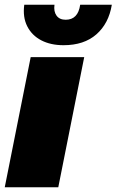

<svg xmlns="http://www.w3.org/2000/svg" viewBox="-25 -787 490 807"><path d="M-5 0 104 -547H329L220 0ZM242 -597Q188 -597 148.5 -617.5Q109 -638 89.5 -676.5Q70 -715 77 -767H204Q200 -739 212.5 -721.5Q225 -704 251 -704Q303 -704 312 -767H445Q432 -688 380 -642.5Q328 -597 242 -597Z"/></svg>

Font: Montserrat Black
Style: Italic
Weight: 900
Italic angle: -11.3°
Designer: Julieta Ulanovsky
Foundry: Julieta Ulanovsky
Version: Version 9.000; ttfautohint (v1.8.4.7-5d5b)